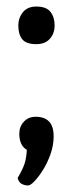

<svg xmlns="http://www.w3.org/2000/svg" viewBox="-20 -464 223 587"><path d="M66 103Q55 103 46 98Q37 93 34 80Q51 51 56 33.5Q61 16 62 -6Q50 -13 44.5 -25.5Q39 -38 39 -55Q39 -77 53 -92Q67 -107 89 -107Q116 -107 130 -92.5Q144 -78 144 -47Q144 -20 134.5 7Q125 34 111.5 55.5Q98 77 85.5 90Q73 103 66 103ZM91 -329Q60 -329 48 -344Q36 -359 36 -386Q36 -409 50 -426.5Q64 -444 91 -444Q122 -444 134.5 -427.5Q147 -411 147 -386Q147 -362 132.5 -345.5Q118 -329 91 -329Z"/></svg>

Font: Yanone Kaffeesatz ExtraLight
Style: Regular
Weight: 400
Version: Version 2.003